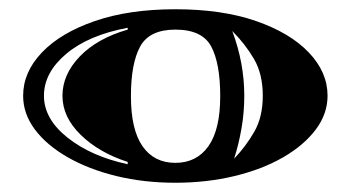

<svg xmlns="http://www.w3.org/2000/svg" viewBox="-20 -690 758 415"><path d="M359 -295Q291 -295 231.5 -309.5Q172 -324 126.5 -350Q81 -376 55.5 -410Q30 -444 30 -483Q30 -534 70.5 -576.5Q111 -619 185 -644.5Q259 -670 359 -670Q460 -670 533.5 -644.5Q607 -619 647.5 -576.5Q688 -534 688 -483Q688 -444 662.5 -410Q637 -376 592 -350Q547 -324 487 -309.5Q427 -295 359 -295ZM256 -335V-340Q194 -360 154.5 -398.5Q115 -437 115 -483Q115 -529 152.5 -568Q190 -607 256 -626V-630Q171 -614 123 -573.5Q75 -533 75 -483Q75 -433 126 -392.5Q177 -352 256 -335ZM359 -338Q405 -338 430.5 -374Q456 -410 456 -482Q456 -553 436.5 -589.5Q417 -626 359 -626Q303 -626 283 -589.5Q263 -553 263 -482Q263 -410 288 -374Q313 -338 359 -338ZM486 -347Q511 -373 529.5 -405Q548 -437 548 -483Q548 -530 529 -562.5Q510 -595 482 -623Q508 -554 508 -483Q508 -447 502 -412.5Q496 -378 486 -347Z"/></svg>

Font: Diplomata SC
Style: Regular
Weight: 400
Designer: Eduardo Rodriguez Tunni
Foundry: Eduardo Rodriguez Tunni
Version: Version 1.002; ttfautohint (v1.8.4.7-5d5b);gftools[0.9.23]